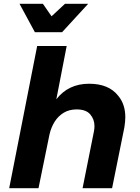

<svg xmlns="http://www.w3.org/2000/svg" viewBox="-20 -982 732 1002"><path d="M565 0H411L470 -295Q473 -310 473 -324Q473 -359 451 -385Q429 -411 380 -411Q341.5 -411 312.8 -393.8Q284 -376.5 265.2 -346.8Q246.5 -317 238 -279L181 0H28L174 -742H328L274 -464Q337 -545 445 -545Q548 -545 597 -482Q634 -438 634 -370Q634 -349 629 -317ZM304 -814H162L82 -962H204L249 -897L319 -962H440Z"/></svg>

Font: Argentum Sans SemiBold
Style: Italic
Weight: 600
Italic angle: -11°
Designer: Julieta Ulanovsky (font), Cristiano Sobral (main changes and remaster)
Foundry: Julieta Ulanovsky (font), Cristiano Sobral (main changes and remaster)
Version: Version 2.007;June 15, 2022;FontCreator 14.0.0.2814 64-bit; 